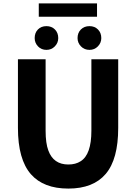

<svg xmlns="http://www.w3.org/2000/svg" viewBox="-20 -1090 795 1124"><path d="M161 -70Q85 -157 85 -341V-743H247V-325Q247 -251 263 -209Q293 -127 380 -127Q423 -127 452 -146Q515 -185 515 -325V-743H672V-341Q672 -158 599 -72Q526 14 380 14Q235 14 161 -70ZM183 -867Q183 -898 202 -917.5Q221 -937 252 -937Q282 -937 301.5 -917.5Q321 -898 321 -867Q321 -839 301 -818.5Q281 -798 252 -798Q222 -798 202.5 -818.5Q183 -839 183 -867ZM207 -1070H548V-992H207ZM434 -867Q434 -898 453.5 -917.5Q473 -937 504 -937Q534 -937 553.5 -917.5Q573 -898 573 -867Q573 -839 553 -818.5Q533 -798 504 -798Q474 -798 454 -818.5Q434 -839 434 -867Z"/></svg>

Font: Merged Yaku Han JP ExtraBold
Style: Regular
Weight: 800
Designer: Ryoko NISHIZUKA 西塚涼子 (kana, bopomofo & ideographs); Paul D. Hunt (Latin, Greek & Cyrillic); Sandoll Communications 산돌커뮤니
Foundry: Adobe
Version: Version 2.004